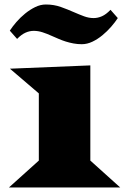

<svg xmlns="http://www.w3.org/2000/svg" viewBox="-20 -830 555 850"><path d="M23.4 -694.3Q35.2 -712.4 52.7 -732.7Q70.3 -752.9 91.3 -770Q112.3 -787.1 135.7 -798.6Q159.2 -810.1 183.1 -810.1Q218.8 -810.1 249.5 -799.1Q280.3 -788.1 307.6 -775.9Q331.1 -765.6 352.3 -757.8Q373.5 -750 394.5 -750Q413.1 -750 431.4 -758.1Q449.7 -766.1 469.2 -786.6L501.5 -750Q489.7 -731.9 472.2 -711.7Q454.6 -691.4 433.6 -674.1Q412.6 -656.7 389.2 -645.5Q365.7 -634.3 341.8 -634.3Q322.8 -634.3 304.9 -637.7Q287.1 -641.1 270.8 -646.2Q254.4 -651.4 239.3 -658Q224.1 -664.6 209.5 -670.9Q188 -680.7 168.5 -687Q148.9 -693.4 129.4 -693.4Q110.8 -693.4 92.8 -685.3Q74.7 -677.2 55.7 -657.7ZM151.9 -119.1V-416.5L23.9 -525.9L379.9 -540.5V-119.1L512.2 0H19.5Z"/></svg>

Font: Goblin One
Style: Regular
Weight: 400
Designer: Riccardo De Franceschi
Foundry: Sorkin Type Co.
Version: Version 1.001